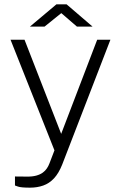

<svg xmlns="http://www.w3.org/2000/svg" viewBox="-20 -700 558 885"><path d="M118.5 165Q77 165 63 160Q49 155 49 155V113.5L102.5 114Q128.5 114.5 146.8 109.5Q165 104.5 177 95.8Q189 87 196.2 76Q203.5 65 208 53L231 -7L28.5 -517H93L262 -83L428 -517H489L266.5 59Q250.5 99 228.8 122.2Q207 145.5 179.2 155.2Q151.5 165 118.5 165ZM334.5 -577.5 262.5 -639.5 185.5 -577.5H118L240 -680H287L406.5 -577.5Z"/></svg>

Font: Public Sans Thin ExtraLight
Style: Regular
Weight: 250
Version: Version 1.007